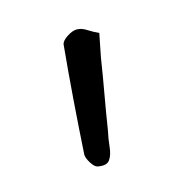

<svg xmlns="http://www.w3.org/2000/svg" viewBox="-93 -822 476 494"><g transform="rotate(-30 145.5 -575.5)"><path d="M65 -412Q58 -416 53.5 -431Q49 -446 51 -455Q74 -524 98 -592.5Q122 -661 147 -728Q151 -736 167.5 -741.5Q184 -747 195 -744Q207 -741 217.5 -729.5Q228 -718 241 -707L213 -650Q194 -607 174 -564.5Q154 -522 135 -479Q125 -460 117.5 -440Q110 -420 98.5 -410.5Q87 -401 65 -412Z"/></g></svg>

Font: Mynerve
Style: Regular
Weight: 400
Designer: Carolina Short
Foundry: Carolina Short
Version: Version 1.000; ttfautohint (v1.8.4.7-5d5b)